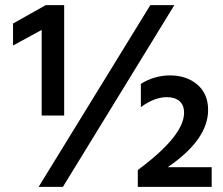

<svg xmlns="http://www.w3.org/2000/svg" viewBox="-20 -731 873 751"><path d="M226 0H131L568 -711H662ZM231 -279H143V-614L31 -553V-639L159 -711H231ZM808 0H519V-66Q700 -200 700 -290Q700 -320 682 -335.5Q664 -351 633 -351Q584 -351 531 -312V-403Q584 -436 645 -436Q710 -436 752 -400Q794 -364 794 -301Q794 -185 636 -77H808Z"/></svg>

Font: Hind Madurai SemiBold
Style: Regular
Weight: 600
Designer: Jyotish Sonowal
Foundry: Indian Type Foundry
Version: Version 1.001;PS 1.0;hotconv 1.0.86;makeotf.lib2.5.63406; tt